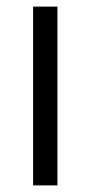

<svg xmlns="http://www.w3.org/2000/svg" viewBox="-20 -560 274 580"><path d="M80 0V-540H153.5V0Z"/></svg>

Font: Manrope ExtraLight
Style: Regular
Weight: 400
Version: Version 4.504